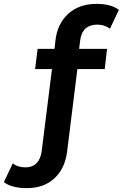

<svg xmlns="http://www.w3.org/2000/svg" viewBox="-113 -769 633 990"><path d="M26 201Q-53 201 -93 170L-47 73Q-22 94 19 94Q53 94 75 72.5Q97 51 102 10L155 -413H68L81 -517H168L173 -561Q183 -647 239 -698Q295 -749 385 -749Q460 -749 500 -718L454 -621Q425 -642 389 -642Q310 -642 300 -558L295 -517H439L427 -413H286L233 13Q222 100 167.5 150.5Q113 201 26 201Z"/></svg>

Font: Belfius21
Style: Bold
Weight: 700
Designer: Montserrat's base design by Julieta Ulanovsky, modified by Coast SPRL for Belfius Bank NV.
Foundry: Montserrat's base design by Julieta Ulanovsky, modified by Coast SPRL for Belfius Bank NV.
Version: Version 2.000;FEAKit 1.0